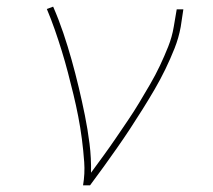

<svg xmlns="http://www.w3.org/2000/svg" viewBox="-20 -558 640 578"><path d="M230 0Q236 -35 233.5 -70Q231 -105 226.5 -139.5Q222 -174 215.5 -207.5Q209 -241 201 -274Q193 -307 184.5 -339.5Q176 -372 166 -404.5Q156 -437 145 -468.5Q134 -500 121 -531L140 -538Q157 -499 170.5 -459Q184 -419 195.5 -378Q207 -337 217 -295Q227 -253 235.5 -211Q244 -169 249.5 -125.5Q255 -82 254 -38Q273 -64 292 -90Q311 -116 329 -142.5Q347 -169 365 -195.5Q383 -222 399.5 -249.5Q416 -277 432 -304.5Q448 -332 461.5 -360.5Q475 -389 486.5 -418Q498 -447 503 -477L512 -530H532L524 -477Q518 -444 505.5 -412.5Q493 -381 478 -350Q463 -319 445.5 -289Q428 -259 409.5 -229.5Q391 -200 372 -171Q353 -142 333 -113.5Q313 -85 292.5 -56.5Q272 -28 251 0Z"/></svg>

Font: Iosevka Curly ThExObl
Style: Regular
Weight: 100
Width: 7
Italic angle: -9°
Monospace: yes
Designer: Belleve Invis
Foundry: Belleve Invis
Version: Version 11.1.0; ttfautohint (v1.8.3)